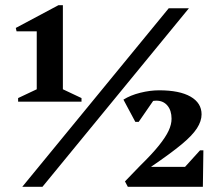

<svg xmlns="http://www.w3.org/2000/svg" viewBox="-20 -722 842 742"><path d="M50 -329V-343L122 -377V-601H44L41 -614L206 -702H223V-377L295 -343V-329ZM66 0 632 -690H710L144 0ZM474 0 463 -21 522 -82Q568 -127 594 -159.5Q620 -192 631.5 -216.5Q643 -241 643 -263Q643 -295 627 -314Q611 -333 584 -333Q564 -333 546.5 -321.5Q529 -310 518 -293L521 -351H585L516 -251H503L457 -337Q484 -354 522 -363.5Q560 -373 595 -373Q674 -373 716.5 -348.5Q759 -324 759 -280Q759 -254 741 -226Q723 -198 680.5 -163Q638 -128 566 -79L537 -54L543 -77H695L753 -141H766L764 0Z"/></svg>

Font: Platypi Light
Style: Bold
Weight: 700
Version: Version 1.200